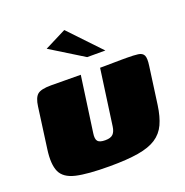

<svg xmlns="http://www.w3.org/2000/svg" viewBox="-113 -704 784 813"><g transform="rotate(-20 279.0 -297.0)"><path d="M263 -399 228 -149Q224 -123 232.5 -113Q241 -103 266 -103Q291 -103 301.5 -114Q312 -125 315 -147L350 -399Q351 -399 368 -399Q385 -399 407.5 -399.5Q430 -400 448.5 -400Q467 -400 471 -400Q502 -400 521 -397.5Q540 -395 546.5 -382Q553 -369 548 -335L525 -167Q518 -117 502.5 -83.5Q487 -50 456.5 -30Q426 -10 375 -1.5Q324 7 246 7Q147 7 95.5 -5Q44 -17 28.5 -51.5Q13 -86 22 -151L47 -335Q52 -373 68 -386.5Q84 -400 129 -400Q163 -400 196 -399.5Q229 -399 263 -399ZM314 -460 165 -552 262 -601 396 -460Z"/></g></svg>

Font: Genos Thin Black
Style: Italic
Weight: 900
Italic angle: -8°
Version: Version 1.010